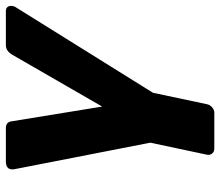

<svg xmlns="http://www.w3.org/2000/svg" viewBox="-68 -492 750 654"><g transform="rotate(-90 307.0 -165.0)"><path d="M128 190Q117 190 111 182.5Q105 175 107 165L148 -28L58 -489Q57 -493 57 -498Q57 -520 85 -520H197Q209 -520 214.5 -514.5Q220 -509 221 -499L271 -192L448 -499Q454 -509 462 -514.5Q470 -520 481 -520H596Q605 -520 609.5 -515Q614 -510 614 -502Q614 -496 611 -489L318 -19L279 165Q277 175 268.5 182.5Q260 190 250 190Z"/></g></svg>

Font: Rubik Light
Style: Bold Italic
Weight: 700
Italic angle: -12°
Version: Version 2.104